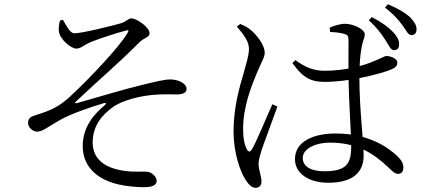

<svg xmlns="http://www.w3.org/2000/svg" viewBox="-20 -853 2040 924"><path d="M671 47.9C714.4 47.9 734 37.6 734 17C734 -2.4 711.1 -22.2 693.3 -25.7C669 -29.9 631.2 -22.9 577.8 -30.9C487.8 -43.5 426.9 -85 426.1 -164.9C425.3 -249.8 472.7 -299.5 519.7 -335C563.6 -368.5 655 -394.1 739.5 -398C782.1 -400.4 805.3 -398.4 826.8 -398.4C864.5 -398.4 877.8 -408.9 877.8 -425.5C877.8 -451.3 837.8 -470.7 800.2 -470.7C772.3 -470.7 733.4 -461.2 661.4 -443.7C593.4 -428 446.4 -384.1 347.1 -355.9C341.9 -354.9 339.9 -358.7 344.1 -362.9C465.2 -477.6 542.6 -540.6 649.9 -648.4C675.3 -674.1 699.8 -672.3 699.8 -693.2C699.8 -721.4 638.1 -764.5 612.6 -764.5C594.9 -764.5 593.6 -751 559.9 -740.4C514.9 -727.7 373.2 -692.4 337.3 -692.8C317.7 -693 300.4 -726.8 282.7 -757.9L268.7 -754C264.6 -739.5 261.5 -718.3 262.9 -705.2C266 -663.9 322.7 -619.1 346.6 -619.1C370.2 -619.1 378.6 -634.3 421.1 -652.3C466.3 -669.6 536.1 -693.2 585.6 -705.8C597.4 -709.5 602 -708 593.9 -694.7C553.1 -623.6 403.9 -470.3 343.4 -413.3C299.3 -369.7 267.8 -345 226.2 -326.1C198 -312.9 164.6 -303.1 140.1 -294.9C122.3 -288.6 114.9 -277.4 114.9 -261.2C114.9 -239.4 139.1 -219.4 157.9 -219.4C186.5 -219.4 209.4 -242.7 272.2 -277.4C321.8 -304.8 405.8 -334.4 478.7 -356.3C491.5 -359.7 493.5 -355.3 483.9 -346.5C435.8 -306.5 378.1 -244.7 378.1 -150.1C378.1 -43.8 456.9 12.9 549.4 34.4C587.9 43.6 639.6 47.9 671 47.9Z M1874.5 -611.6C1888.4 -610.8 1899.9 -618.3 1900.7 -636.4C1902.3 -656 1893.9 -675.2 1871.2 -698.9C1848.9 -723.2 1816.5 -746.4 1768.8 -771L1754.9 -754.7C1792.8 -721.8 1813.8 -691.9 1831.9 -664.6C1851.1 -636.7 1858.5 -612.6 1874.5 -611.6ZM1559.5 26.5C1682.7 26.5 1730 -27.6 1730 -104.2C1730 -173.7 1709.6 -325.2 1709.6 -479C1709.6 -533.9 1712.5 -583.4 1719.1 -617.9C1725.9 -661.7 1735.3 -667.8 1735.3 -688.3C1735.3 -711.4 1682.3 -738.5 1639.4 -738.5C1617.5 -738.5 1587.4 -728.7 1566.5 -720.1L1568.7 -699.2C1595.7 -698.2 1620.3 -694.7 1638.6 -689.5C1652.8 -685.4 1657.3 -679.7 1657.3 -656.7C1657.3 -622.6 1656.3 -529.9 1657.1 -480.2C1658.7 -364.2 1670.2 -210.4 1670.2 -149.8C1670.2 -69.2 1651.1 -28.7 1541.5 -28.7C1482.3 -28.7 1437 -48 1437 -92.9C1437 -140.6 1504.9 -166.7 1566.6 -166.7C1699.3 -166.7 1778.6 -114.5 1850.3 -46.1C1869.2 -28 1880.7 -16.3 1895.8 -16.3C1912.8 -16.3 1921.4 -28.3 1921.4 -47.9C1921.4 -66.6 1909.6 -85.7 1889.8 -103.9C1845.1 -145.5 1751.7 -210.6 1595.5 -210.6C1487.6 -210.6 1399.5 -171.9 1399.5 -87.3C1399.5 -14.8 1470.9 26.5 1559.5 26.5ZM1209.5 50.9C1228.2 50.9 1238.4 39.3 1238.4 20.4C1238.4 -4.1 1224.3 -35.2 1224.3 -65.5C1224.3 -82.1 1230.4 -103.1 1240 -134.4C1252.9 -171.2 1295.9 -287.4 1314.9 -340L1290.8 -351.4C1267.5 -300.6 1212.9 -167.3 1191.9 -133.4C1183.5 -119.8 1174.8 -121.6 1168.6 -133.7C1157.5 -154.1 1150 -182.1 1150 -234.5C1150 -338.8 1191 -441.9 1215 -498.7C1239.4 -558.5 1254 -576.9 1254 -598.4C1254 -641.3 1207.5 -692 1187.3 -708.2C1168.7 -723.7 1158.5 -728.1 1136.1 -737.5L1119.7 -725.1C1154.9 -684.3 1178.9 -652.1 1178.1 -616.1C1177.3 -583.3 1165.2 -548.2 1152.2 -500C1134.8 -440 1103.9 -340.2 1103.9 -220.6C1103.9 -119.9 1135.3 -27.1 1162.3 12.9C1176.4 35 1191.8 50.9 1209.5 50.9ZM1543.6 -459C1656.5 -459 1792.6 -493.7 1846.3 -512.3C1878.7 -524.1 1892.2 -532.6 1892.2 -551.9C1892.2 -571.5 1860.4 -582.8 1840.1 -583.6C1831.2 -583.6 1817.7 -573.7 1775.7 -557.2C1736.8 -539.8 1647 -512.4 1541.5 -512.4C1484.6 -512.4 1442 -533.2 1402 -564L1387.3 -549.7C1441.4 -472.9 1482.4 -459 1543.6 -459ZM1958.5 -684.2C1973.3 -683.5 1983.7 -692.2 1984.5 -708.9C1986.1 -727.8 1975.7 -747.7 1952.1 -771.6C1927.2 -793.4 1896.1 -811.3 1846.7 -832.8L1833 -816.5C1873.6 -785 1894.6 -761 1914.9 -734C1934.3 -708.9 1942.3 -685 1958.5 -684.2Z"/></svg>

Font: Source Han Serif TW VF
Style: Regular
Weight: 250
Designer: Ryoko NISHIZUKA 西塚涼子 (kana & ideographs); Frank Grießhammer (Latin, Greek & Cyrillic); Wenlong ZHANG 张文龙 (bopomofo); San
Foundry: Adobe
Version: Version 2.002;hotconv 1.1.0;makeotfexe 2.6.0